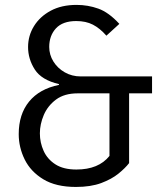

<svg xmlns="http://www.w3.org/2000/svg" viewBox="-20 -736 655 768"><path d="M286.2 -716.4Q331.8 -716.4 373.3 -701.5Q414.9 -686.7 457.4 -640.5L405.6 -593.3Q379.5 -623.1 351.5 -637.4Q323.6 -651.8 285.1 -651.8Q230.8 -651.8 203.8 -622.6Q176.9 -593.3 176.9 -548.2Q176.9 -516.9 193.6 -490Q210.3 -463.1 239 -446.7Q267.7 -430.3 303.1 -430.3H588.2V-362.6H496.4V-83.6Q481 -63.6 453.8 -41.5Q426.7 -19.5 384.9 -3.8Q343.1 11.8 283.6 11.8Q203.6 11.8 153.1 -19Q102.6 -49.7 78.7 -98.2Q54.9 -146.7 54.9 -199.5Q54.9 -279 96.4 -329.7Q137.9 -380.5 215.9 -396.4V-399.5Q146.2 -415.9 119.2 -457.9Q92.3 -500 92.3 -547.7Q92.3 -593.3 115.9 -631.5Q139.5 -669.7 182.8 -693.1Q226.2 -716.4 286.2 -716.4ZM417.9 -362.6H290.8Q237.4 -362.6 204.1 -337.7Q170.8 -312.8 155.1 -275.9Q139.5 -239 139.5 -202.6Q139.5 -165.6 154.6 -132.3Q169.7 -99 201.8 -78.5Q233.8 -57.9 285.6 -57.9Q374.4 -57.9 417.9 -112.3Z"/></svg>

Font: FiraCode Nerd Font
Style: Regular
Weight: 400
Designer: Carrois Corporate, Edenspiekermann AG, Nikita Prokopov
Foundry: Carrois Corporate, Edenspiekermann AG, Nikita Prokopov
Version: Version 6.002;Nerd Fonts 2.2.2